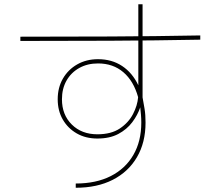

<svg xmlns="http://www.w3.org/2000/svg" viewBox="-20 -835 1040 905"><path d="M337 50V30Q433 30 502 -5Q571 -40 608.5 -104.5Q646 -169 646 -257Q646 -276 644.5 -294Q643 -312 641 -329Q629 -293 603.5 -259Q578 -225 537.5 -203.5Q497 -182 439 -182Q384 -182 342 -206Q300 -230 276 -271.5Q252 -313 252 -367Q252 -422 276.5 -464.5Q301 -507 344 -531.5Q387 -556 442 -556Q507 -556 555.5 -524Q604 -492 632 -433V-815H652V-376Q657 -348 661.5 -321.5Q666 -295 666 -257Q666 -163 625.5 -94Q585 -25 511.5 12.5Q438 50 337 50ZM439 -202Q504 -202 545 -229.5Q586 -257 607 -297.5Q628 -338 631 -377Q610 -453 561.5 -494.5Q513 -536 442 -536Q392 -536 353.5 -514.5Q315 -493 293.5 -455Q272 -417 272 -367Q272 -294 318.5 -248Q365 -202 439 -202ZM76 -642V-662Q288 -662 500 -663Q712 -664 924 -668V-648Q712 -644 500 -643Q288 -642 76 -642Z"/></svg>

Font: Murecho Thin
Style: Regular
Weight: 100
Designer: Neil Summerour
Foundry: Positype
Version: Version 1.010